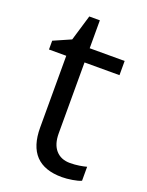

<svg xmlns="http://www.w3.org/2000/svg" viewBox="-129 -725 612 801"><g transform="rotate(20 176.5 -324.5)"><path d="M258.8 -57.1Q280.3 -57.1 300.3 -60.3Q320.3 -63.5 332 -66.9V-4.9Q318.8 1.5 293.2 5.6Q267.6 9.8 247.1 9.8Q91.8 9.8 91.8 -153.8V-472.2H15.1V-511.2L91.8 -544.9L126 -659.2H172.9V-535.2H328.1V-472.2H172.9V-157.2Q172.9 -108.9 195.8 -83Q218.8 -57.1 258.8 -57.1Z"/></g></svg>

Font: f04975060
Style: Regular
Weight: 400
Foundry: Ascender Corporation
Version: Version 1.10